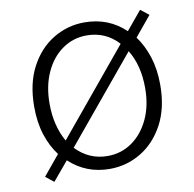

<svg xmlns="http://www.w3.org/2000/svg" viewBox="-69 -627 732 723"><g transform="rotate(-10 297.0 -266.0)"><path d="M115.2 -268.1Q115.2 -224.6 124.5 -187.5Q133.8 -150.4 150.9 -121.1L418 -443.8Q369.6 -497.1 296.9 -497.1Q245.1 -497.1 203.9 -468Q162.6 -439 138.9 -387.2Q115.2 -335.4 115.2 -268.1ZM82 24.9 50.8 0 113.8 -76.2Q86.9 -111.3 71.5 -158.9Q56.2 -206.5 56.2 -266.1Q56.2 -355 89.4 -417.7Q122.6 -480.5 177.5 -513.7Q232.4 -546.9 296.9 -546.9Q389.2 -546.9 453.1 -485.8L512.2 -557.1L543.9 -532.2L481 -456.1Q507.3 -420.9 522.7 -373Q538.1 -325.2 538.1 -266.1Q538.1 -177.7 504.6 -115.2Q471.2 -52.7 416.3 -19.8Q361.3 13.2 296.9 13.2Q206.5 13.2 142.1 -46.9ZM296.9 -36.1Q349.1 -36.1 390.4 -64.9Q431.6 -93.8 455.8 -145Q480 -196.3 480 -264.2Q480 -351.1 442.9 -411.1L175.8 -88.9Q226.1 -36.1 296.9 -36.1Z"/></g></svg>

Font: Source Han Sans CN Light
Style: Regular
Weight: 300
Designer: Ryoko NISHIZUKA  (kana, bopomofo & ideographs); Paul D. Hunt (Latin, Greek & Cyrillic); Sandoll Communications , Soo-you
Foundry: Adobe
Version: Version 2.000;hotconv 1.0.107;makeotfexe 2.5.65593